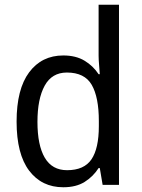

<svg xmlns="http://www.w3.org/2000/svg" viewBox="-20 -780 599 810"><path d="M247 10Q156 10 103 -60Q50 -130 50 -267Q50 -404 103 -475Q156 -546 247 -546Q300 -546 336.5 -524Q373 -502 396 -467H401Q400 -484 398 -506.5Q396 -529 396 -545V-760H482V0H413L401 -71H396Q373 -35 337 -12.5Q301 10 247 10ZM263 -62Q335 -62 366 -108Q397 -154 397 -248V-269Q397 -370 367 -422Q337 -474 262 -474Q199 -474 168.5 -418.5Q138 -363 138 -266Q138 -167 169 -114.5Q200 -62 263 -62Z"/></svg>

Font: Noto Sans Tamil SemiCondensed
Style: Regular
Weight: 400
Width: 4
Designer: Jelle Bosma - Monotype Design Team
Foundry: Monotype Imaging Inc.
Version: Version 2.004; ttfautohint (v1.8.4.7-5d5b)